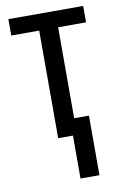

<svg xmlns="http://www.w3.org/2000/svg" viewBox="-83 -585 517 819"><g transform="rotate(-10 175.0 -175.5)"><path d="M337 -537V-466H216V-72H280V186H198V0H134V-466H13V-537Z"/></g></svg>

Font: Noto Sans Display Condensed
Style: Regular
Weight: 400
Width: 3
Designer: Monotype Design Team
Foundry: Monotype Imaging Inc.
Version: Version 2.003